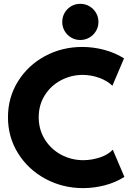

<svg xmlns="http://www.w3.org/2000/svg" viewBox="-20 -972 692 1000"><path d="M21.5 -361.3Q21.5 -464.4 73.7 -548.3Q126 -632.3 214.6 -679.9Q303.2 -727.5 408.2 -727.5Q465.3 -727.5 522 -712.6Q578.6 -697.8 626 -668L565.4 -525.4Q539.6 -550.8 498 -566.2Q456.5 -581.5 410.2 -582Q349.6 -581.5 297.1 -553.7Q244.6 -525.9 213.1 -475.6Q181.6 -425.3 181.6 -361.3Q181.6 -297.9 212.9 -246.8Q244.1 -195.8 297.6 -166.7Q351.1 -137.7 415 -137.7Q458.5 -138.2 500.7 -152.1Q543 -166 567.4 -192.4L627.9 -50.8Q582 -21.5 525.6 -6.8Q469.2 7.8 413.1 7.8Q306.6 7.8 216.8 -40.5Q127 -88.9 74.2 -173.3Q21.5 -257.8 21.5 -361.3ZM304.2 -857.4Q304.2 -883.8 316.7 -905.3Q329.1 -926.8 350.6 -939.5Q372.1 -952.1 397.9 -952.1Q423.8 -952.1 445.6 -939.5Q467.3 -926.8 480 -905.3Q492.7 -883.8 492.7 -857.4Q492.7 -832 480 -810.5Q467.3 -789.1 445.6 -776.4Q423.8 -763.7 397.9 -763.7Q372.1 -763.7 350.6 -776.4Q329.1 -789.1 316.7 -810.5Q304.2 -832 304.2 -857.4Z"/></svg>

Font: Reddit Sans Strawberry ExBold
Style: Regular
Weight: 800
Designer: Stephen Hutchings
Foundry: Reddit
Version: Version 1.013